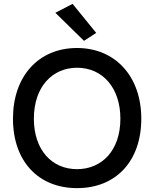

<svg xmlns="http://www.w3.org/2000/svg" viewBox="-20 -960 799 992"><path d="M710 -347C710 -567 574 -712 378 -712C179 -712 47 -566 47 -347C47 -126 179 12 378 12C580 12 710 -128 710 -347ZM378 -610C512 -610 602 -504 602 -347C602 -181 505 -86 378 -86C248 -86 155 -185 155 -347C155 -513 252 -610 378 -610ZM355 -940 266 -894 414 -749 477 -790Z"/></svg>

Font: Mint Spirit
Style: Bold
Weight: 700
Designer: HARENDAL Hirwen
Foundry: Arkandis Digital Foundry.
Version: Version 1.004;FFEdit